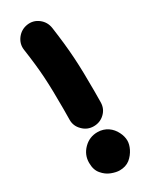

<svg xmlns="http://www.w3.org/2000/svg" viewBox="-210 -795 711 901"><g transform="rotate(-30 145.0 -344.0)"><path d="M115.7 -747.6C92.8 -744.1 74.7 -733.4 60.5 -715.3C46.4 -696.8 40.5 -676.3 43.9 -653.3C62 -527.8 65.4 -462.9 65.4 -320.8C65.4 -301.8 65.4 -281.7 64.9 -262.2C64.5 -239.3 72.8 -219.7 89.4 -203.6C105.5 -187 125.5 -178.7 148.4 -178.7C171.4 -178.7 191.4 -186.5 207.5 -202.1C223.6 -217.3 231.9 -236.3 232.4 -259.3C232.9 -280.8 232.9 -301.8 232.9 -320.8C232.9 -465.8 229 -539.6 210 -675.8C206.5 -698.7 195.8 -717.3 177.7 -731.4C159.2 -745.6 138.7 -751 115.7 -747.6ZM251 -41.5C251 -56.6 247.1 -72.8 238.8 -88.9C222.7 -121.6 191.4 -146.5 148.4 -146.5C119.6 -146.5 94.7 -136.2 74.2 -115.7C53.2 -94.7 43 -69.8 43 -41C43 -15.1 49.3 4.9 62.5 20C75.2 35.2 89.8 45.9 106.9 52.2C124 58.6 138.2 61.5 150.4 61.5C172.4 61.5 190.9 55.7 206.1 43.9C235.4 20 251 -16.1 251 -41.5Z"/></g></svg>

Font: Mikhak Black
Style: Regular
Weight: 900
Designer: Amin Abedi
Version: Version 3.2